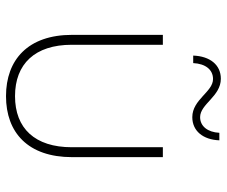

<svg xmlns="http://www.w3.org/2000/svg" viewBox="-78 -674 755 639"><g transform="rotate(90 299.5 -354.5)"><path d="M300 3C421 3 503 -70 503 -217V-519H470V-216C470 -93 407 -27 300 -27C193 -27 129 -93 129 -216V-519H96V-217C96 -70 179 3 300 3ZM370 -617C416 -617 445 -653 447 -707H422C420 -668 400 -643 370 -643C326 -643 301 -712 242 -712C196 -712 167 -676 165 -620H190C192 -661 212 -686 243 -686C286 -686 311 -617 370 -617Z"/></g></svg>

Font: Chess Sans ExtraLight
Style: Regular
Weight: 275
Designer: Wolf Bōese
Foundry: Wolf Bōese
Version: Version 7.223;Glyphs 3.3 (3306)